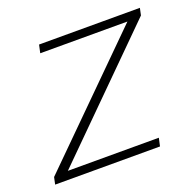

<svg xmlns="http://www.w3.org/2000/svg" viewBox="-97 -612 729 714"><g transform="rotate(-20 268.0 -255.0)"><path d="M5 0 11 -28 465 -478H120L127 -510H526L520 -482L67 -32H427L420 0Z"/></g></svg>

Font: Saira SemiExpanded Thin
Style: Italic
Weight: 250
Width: 6
Italic angle: -12°
Designer: Hector Gatti with collaboration of the Omnibus-Type team
Foundry: Omnibus-Type
Version: Version 1.101